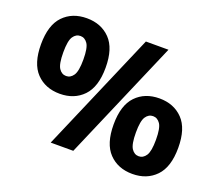

<svg xmlns="http://www.w3.org/2000/svg" viewBox="-125 -928 1271 1114"><g transform="rotate(20 511.0 -370.5)"><path d="M233.5 -284Q144 -284 89 -341.2Q34 -398.5 34 -517Q34 -636 89 -693Q144 -750 233.5 -750Q322.5 -750 377.8 -693Q433 -636 433 -517Q433 -398.5 377.8 -341.2Q322.5 -284 233.5 -284ZM282 0 600.5 -740H740L421.5 0ZM233.5 -393.5Q260.5 -393.5 278 -419.5Q295.5 -445.5 295.5 -517Q295.5 -589 278 -614.8Q260.5 -640.5 233.5 -640.5Q206 -640.5 188.8 -614.8Q171.5 -589 171.5 -517.5Q171.5 -445.5 188.8 -419.5Q206 -393.5 233.5 -393.5ZM788.5 9Q699 9 644 -48.2Q589 -105.5 589 -224Q589 -343 644 -400Q699 -457 788.5 -457Q877.5 -457 932.8 -400Q988 -343 988 -224Q988 -105.5 932.8 -48.2Q877.5 9 788.5 9ZM788.5 -100Q815.5 -100 833 -126.2Q850.5 -152.5 850.5 -224Q850.5 -296 833 -321.8Q815.5 -347.5 788.5 -347.5Q761 -347.5 743.8 -321.8Q726.5 -296 726.5 -224.5Q726.5 -152.5 743.8 -126.2Q761 -100 788.5 -100Z"/></g></svg>

Font: Encode Sans Semi Condensed ExtraBold
Style: Regular
Weight: 800
Width: 4
Designer: Multiple Designers
Foundry: Impallari Type
Version: Version 3.000; ttfautohint (v1.8.3) -l 8 -r 50 -G 200 -x 14 